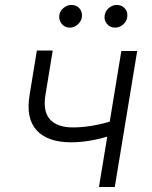

<svg xmlns="http://www.w3.org/2000/svg" viewBox="-20 -750 610 770"><path d="M530.2 -545.5 440.3 0H376.8L410.2 -202.1Q333.5 -179.3 263.8 -179.3Q170.5 -179.7 126.8 -227.6Q83.1 -275.6 98.7 -369.3L127.8 -547.2H191.4L162.3 -369.3Q151.3 -303.3 180.6 -271.1Q209.9 -239 272 -239Q340.9 -239 420.1 -262.1L466.6 -545.5ZM441.1 -639.2Q421.5 -639.2 408.9 -654.3Q396.3 -669.4 399.9 -689.3Q403.1 -706.7 417.1 -718.4Q431.1 -730.1 447.8 -730.1Q469.1 -730.1 481.4 -715.6Q493.6 -701 490.1 -680Q487.2 -663 473.2 -651.1Q459.2 -639.2 441.1 -639.2ZM259.2 -639.2Q240.1 -639.2 227.6 -654.3Q215.2 -669.4 218 -689.3Q220.5 -706.3 234.9 -718.2Q249.3 -730.1 266 -730.1Q287.3 -730.1 299.4 -715.7Q311.4 -701.3 308.2 -680Q305.4 -663.7 291.4 -651.5Q277.3 -639.2 259.2 -639.2Z"/></svg>

Font: Karasuma Gothic
Style: Light Italic
Weight: 300
Italic angle: 9.39998°
Designer: Rasmus Andersson / Ryoko Nishizuka
Foundry: rsms
Version: Version 1.00